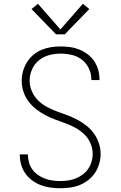

<svg xmlns="http://www.w3.org/2000/svg" viewBox="-20 -989 640 1017"><path d="M299 8Q273 8 247 4.5Q221 1 197 -8Q173 -17 151.5 -32.5Q130 -48 115 -69Q100 -90 92.5 -115.5Q85 -141 85 -166Q85 -168 85 -169Q85 -170 85 -171H128Q128 -170 128 -169Q128 -168 128 -167Q128 -147 134 -127Q140 -107 152 -90.5Q164 -74 181.5 -62Q199 -50 218 -43Q237 -36 257.5 -33Q278 -30 299 -30Q320 -30 341 -33Q362 -36 381.5 -44Q401 -52 418 -64.5Q435 -77 447 -94.5Q459 -112 465 -132.5Q471 -153 471 -174Q471 -203 459 -230.5Q447 -258 426 -278Q405 -298 379.5 -312Q354 -326 326.5 -336Q299 -346 272 -356Q245 -366 219.5 -379.5Q194 -393 171 -411Q148 -429 130.5 -452.5Q113 -476 104 -504Q95 -532 95 -561Q95 -587 102 -612Q109 -637 122.5 -659Q136 -681 156 -698Q176 -715 200 -725Q224 -735 249.5 -739Q275 -743 301 -743Q326 -743 351.5 -739.5Q377 -736 400.5 -726.5Q424 -717 444.5 -701.5Q465 -686 479 -665Q493 -644 500 -619.5Q507 -595 507 -569Q507 -568 507 -567Q507 -566 507 -565H464Q464 -566 464 -566.5Q464 -567 464 -568Q464 -598 451 -626Q438 -654 414.5 -672.5Q391 -691 361 -698Q331 -705 301 -705Q270 -705 240 -697Q210 -689 186 -669.5Q162 -650 149.5 -621Q137 -592 137 -561Q137 -532 149 -505Q161 -478 181.5 -457.5Q202 -437 228 -423Q254 -409 281 -399Q308 -389 335.5 -379Q363 -369 388.5 -355.5Q414 -342 437 -324Q460 -306 477 -282.5Q494 -259 503.5 -231Q513 -203 513 -174Q513 -148 505.5 -122Q498 -96 483.5 -74Q469 -52 448 -35.5Q427 -19 402.5 -9Q378 1 351.5 4.5Q325 8 299 8ZM277 -807 147 -941 181 -969 300 -833 419 -969 453 -941 323 -807Z"/></svg>

Font: Iosevka SS04 XLt Ex
Style: Regular
Weight: 200
Width: 7
Monospace: yes
Designer: Belleve Invis
Foundry: Belleve Invis
Version: Version 19.0.0; ttfautohint (v1.8.4)